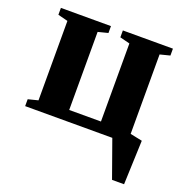

<svg xmlns="http://www.w3.org/2000/svg" viewBox="-117 -564 809 843"><g transform="rotate(20 288.0 -142.5)"><path d="M433.6 0H26.4V-32.2L72.8 -43.9V-415L26.4 -426.8V-459H260.3V-426.8L213.9 -415V-50.3H362.3V-415L315.9 -426.8V-459H549.8V-426.8L503.4 -415V-43.9L559.6 -32.2L551.8 173.8H495.6Z"/></g></svg>

Font: Tinos
Style: Bold
Weight: 700
Designer: Steve Matteson
Foundry: Monotype Imaging Inc.
Version: Version 1.23